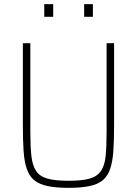

<svg xmlns="http://www.w3.org/2000/svg" viewBox="-20 -896 659 924"><path d="M310 8Q250 8 209.5 -0.5Q169 -9 145 -28.5Q121 -48 109 -83Q97 -118 93.5 -169.5Q90 -221 90 -294V-688H126V-264Q126 -192 131 -146Q136 -100 153.5 -73.5Q171 -47 208.5 -36.5Q246 -26 310 -26Q375 -26 411.5 -36.5Q448 -47 466 -73.5Q484 -100 488.5 -146Q493 -192 493 -264V-688H529V-294Q529 -221 525.5 -169.5Q522 -118 510 -83Q498 -48 474.5 -28.5Q451 -9 410.5 -0.5Q370 8 310 8ZM193 -815V-876H236V-815ZM385 -815V-876H427V-815Z"/></svg>

Font: Saira Thin SemiCondensed
Style: Regular
Weight: 100
Width: 4
Version: Version 1.101